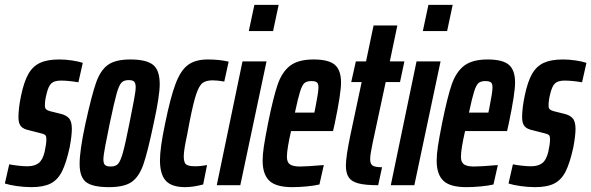

<svg xmlns="http://www.w3.org/2000/svg" viewBox="-41 -763 2436 791"><path d="M-21 -7 -3 -86Q11 -83 33.5 -80.5Q56 -78 72 -78Q101 -78 118 -91Q135 -104 143 -138Q150 -170 150 -189Q150 -203 145 -207Q140 -211 127 -214L80 -226Q55 -231 45 -243Q35 -255 35 -280Q35 -318 46 -370Q58 -427 76 -458.5Q94 -490 124 -504Q154 -518 203 -518Q228 -518 255.5 -514Q283 -510 300 -504L282 -424Q240 -431 210 -431Q183 -431 170.5 -419.5Q158 -408 150 -373Q144 -349 144 -329Q144 -317 149 -312.5Q154 -308 165 -305L209 -294Q231 -289 243 -276Q255 -263 255 -232Q255 -204 246 -156Q232 -92 214.5 -57Q197 -22 167.5 -7Q138 8 88 8Q59 8 28 3.5Q-3 -1 -21 -7Z M287 -88Q287 -143 311 -254Q337 -372 355 -423Q373 -474 404 -496Q435 -518 496 -518Q562 -518 589.5 -496Q617 -474 617 -416Q617 -368 592 -254Q567 -135 549.5 -85Q532 -35 501.5 -13.5Q471 8 408 8Q341 8 314 -12.5Q287 -33 287 -88ZM492 -254Q503 -309 510.5 -348.5Q518 -388 518 -403Q518 -421 511.5 -427Q505 -433 489 -433Q469 -433 459 -422Q449 -411 439.5 -377.5Q430 -344 411 -254Q400 -200 392.5 -161Q385 -122 385 -106Q385 -89 392 -83Q399 -77 415 -77Q435 -77 445 -87.5Q455 -98 465 -133Q475 -168 492 -254Z M618 -103Q618 -153 639 -253Q661 -361 682 -417Q703 -473 733.5 -495.5Q764 -518 815 -518Q863 -518 901 -509L883 -427Q855 -432 835 -432Q808 -432 793.5 -421Q779 -410 767 -374Q755 -338 739 -256Q737 -244 734.5 -232Q732 -220 730 -208Q716 -144 716 -119Q716 -93 726 -85.5Q736 -78 762 -78Q787 -78 812 -83L796 -3Q754 8 722 8Q666 8 642 -18.5Q618 -45 618 -103Z M984 -635 1007 -743H1107L1084 -635ZM852 0 958 -510H1057L949 0Z M1041 -101Q1041 -126 1046 -159.5Q1051 -193 1063 -254Q1085 -363 1103 -415Q1121 -467 1154.5 -492.5Q1188 -518 1251 -518Q1313 -518 1338.5 -496Q1364 -474 1364 -423Q1364 -378 1338 -254L1331 -223H1158Q1150 -188 1145.5 -161Q1141 -134 1141 -117Q1141 -94 1154 -85.5Q1167 -77 1195 -77Q1221 -77 1293 -83L1275 -3Q1254 2 1222.5 5Q1191 8 1163 8Q1096 8 1068.5 -18.5Q1041 -45 1041 -101ZM1254 -299 1258 -318Q1271 -383 1271 -403Q1271 -419 1264 -424Q1257 -429 1242 -429Q1223 -429 1213.5 -421Q1204 -413 1195.5 -386.5Q1187 -360 1174 -299Z M1384 -81Q1384 -117 1402 -204L1449 -425H1406L1425 -510H1467L1498 -658H1596L1565 -510H1625L1607 -425H1548L1494 -173Q1484 -126 1484 -107Q1484 -88 1494 -81Q1504 -74 1533 -74L1517 0Q1464 0 1435.5 -7.5Q1407 -15 1395.5 -32.5Q1384 -50 1384 -81Z M1701 -635 1724 -743H1824L1801 -635ZM1569 0 1675 -510H1774L1666 0Z M1758 -101Q1758 -126 1763 -159.5Q1768 -193 1780 -254Q1802 -363 1820 -415Q1838 -467 1871.5 -492.5Q1905 -518 1968 -518Q2030 -518 2055.5 -496Q2081 -474 2081 -423Q2081 -378 2055 -254L2048 -223H1875Q1867 -188 1862.5 -161Q1858 -134 1858 -117Q1858 -94 1871 -85.5Q1884 -77 1912 -77Q1938 -77 2010 -83L1992 -3Q1971 2 1939.5 5Q1908 8 1880 8Q1813 8 1785.5 -18.5Q1758 -45 1758 -101ZM1971 -299 1975 -318Q1988 -383 1988 -403Q1988 -419 1981 -424Q1974 -429 1959 -429Q1940 -429 1930.5 -421Q1921 -413 1912.5 -386.5Q1904 -360 1891 -299Z M2054 -7 2072 -86Q2086 -83 2108.5 -80.5Q2131 -78 2147 -78Q2176 -78 2193 -91Q2210 -104 2218 -138Q2225 -170 2225 -189Q2225 -203 2220 -207Q2215 -211 2202 -214L2155 -226Q2130 -231 2120 -243Q2110 -255 2110 -280Q2110 -318 2121 -370Q2133 -427 2151 -458.5Q2169 -490 2199 -504Q2229 -518 2278 -518Q2303 -518 2330.5 -514Q2358 -510 2375 -504L2357 -424Q2315 -431 2285 -431Q2258 -431 2245.5 -419.5Q2233 -408 2225 -373Q2219 -349 2219 -329Q2219 -317 2224 -312.5Q2229 -308 2240 -305L2284 -294Q2306 -289 2318 -276Q2330 -263 2330 -232Q2330 -204 2321 -156Q2307 -92 2289.5 -57Q2272 -22 2242.5 -7Q2213 8 2163 8Q2134 8 2103 3.5Q2072 -1 2054 -7Z"/></svg>

Font: Saira Ultra Condensed
Style: Bold Italic
Weight: 700
Width: 1
Italic angle: -12°
Designer: Hector Gatti with collaboration of the Omnibus-Type team
Foundry: Omnibus-Type
Version: Version 1.001; ttfautohint (v1.8)